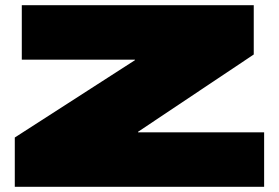

<svg xmlns="http://www.w3.org/2000/svg" viewBox="-20 -720 1075 740"><path d="M37 0V-190L500 -488V-490H64V-700H958V-510L512 -212V-210H998V0Z"/></svg>

Font: Georama ExtraExtended Black
Style: Regular
Weight: 900
Width: 8
Designer: Jean-Baptiste Levee
Foundry: Production Type
Version: Version 1.000